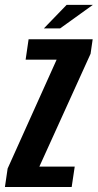

<svg xmlns="http://www.w3.org/2000/svg" viewBox="-46 -748 392 768"><path d="M-26.3 0 -15.5 -73.8 180.5 -509.3H56.5L68.4 -591H324.7L316.3 -532.9L111.5 -81.7H252.9L240.7 0ZM129.5 -634.4 220.5 -728.5H325.4L194.5 -634.4Z"/></svg>

Font: Alumni Sans Thin
Style: Italic
Weight: 100
Italic angle: -8°
Designer: Robert E. Leuschke
Foundry: Robert E. Leuschke
Version: Version 1.016